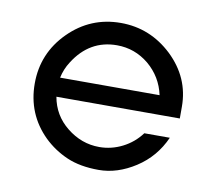

<svg xmlns="http://www.w3.org/2000/svg" viewBox="-59 -519 663 593"><g transform="rotate(10 272.5 -222.5)"><path d="M505 -230V-193H118Q128 -136 173 -100Q219 -63 275 -63Q313 -63 347.5 -80.5Q382 -98 405 -129H485Q457 -66 400.5 -29.5Q344 7 285.5 7Q227 7 185.5 -11Q144 -29 112 -60Q45 -126 45 -222Q45 -317 112.5 -384.5Q180 -452 275 -452Q367 -452 436 -387Q505 -321 505 -230ZM431 -253Q419 -309 375 -346Q331 -382 275 -382Q189 -382 140 -304Q125 -281 119 -253Z"/></g></svg>

Font: Puffins on Iceburgs
Style: Regular
Weight: 400
Version: Version 1.0